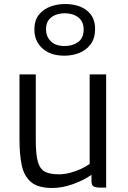

<svg xmlns="http://www.w3.org/2000/svg" viewBox="-20 -927 638 955"><path d="M240 8Q168.5 8 133.8 -22Q99 -52 88 -105.8Q77 -159.5 77 -230V-557H158V-227Q158 -157 168.8 -121Q179.5 -85 204.5 -72.5Q229.5 -60 273 -60Q301 -60 330.5 -68Q360 -76 385.2 -88Q410.5 -100 426 -112V-557H508V6H476Q456.5 6 445.8 0.2Q435 -5.5 435 -27V-57.5Q396 -30 342.5 -11Q289 8 240 8ZM300 -650Q231 -650 190.8 -686.5Q150.5 -723 151 -782Q151.5 -827 174 -854.5Q196.5 -882 231.2 -894.5Q266 -907 303 -907Q372 -907 413 -874Q454 -841 453 -781Q452.5 -736 431 -707Q409.5 -678 374.8 -664Q340 -650 300 -650ZM301 -698Q341 -698 368.5 -717.8Q396 -737.5 396 -781Q396 -819.5 369.8 -840.2Q343.5 -861 302 -861Q279.5 -861 258.2 -853.5Q237 -846 223 -828.8Q209 -811.5 209 -782Q209 -744.5 233.2 -721.2Q257.5 -698 301 -698Z"/></svg>

Font: Merriweather Sans Light
Style: Regular
Weight: 300
Designer: Eben Sorkin
Foundry: Eben Sorkin
Version: Version 2.001; ttfautohint (v1.8.3)